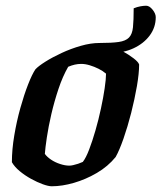

<svg xmlns="http://www.w3.org/2000/svg" viewBox="-20 -650 564 670"><path d="M160.5 0Q149 0 129.5 -7Q110 -14 88.2 -26Q66.5 -38 48.5 -53Q30.5 -68 21.5 -84Q21.5 -128 29.8 -177.2Q38 -226.5 51 -273Q64 -319.5 78 -355.2Q92 -391 103.5 -408Q113.5 -419 138 -434.5Q162.5 -450 194.8 -465Q227 -480 261.8 -490Q296.5 -500 327 -500Q341.5 -500 363.2 -492Q385 -484 407.5 -471.5Q430 -459 446.2 -446.5Q462.5 -434 465.5 -425Q465.5 -394.5 457.8 -349.5Q450 -304.5 437.8 -256.2Q425.5 -208 411 -166.5Q396.5 -125 383.5 -102Q356.5 -69 318 -46.5Q279.5 -24 238.2 -12Q197 0 160.5 0ZM222 -72Q227.5 -72 235.5 -73.8Q243.5 -75.5 252.5 -78.5Q261.5 -81.5 269 -85Q280 -99 291.2 -128.5Q302.5 -158 313.2 -195.2Q324 -232.5 332.2 -271Q340.5 -309.5 345.2 -341.8Q350 -374 350 -393Q339 -402.5 324 -410Q309 -417.5 293.2 -422.2Q277.5 -427 263.5 -427Q252 -427 241 -424.5Q230 -422 218 -417Q198.5 -383 184 -339.5Q169.5 -296 159.2 -251.8Q149 -207.5 143.5 -170.8Q138 -134 136.5 -113Q144 -102.5 158 -93Q172 -83.5 189.5 -77.8Q207 -72 222 -72ZM365.5 -465Q356.5 -465 346.5 -466.8Q336.5 -468.5 326.5 -472.5L327 -500Q369.5 -500 394 -503.5Q418.5 -507 430 -518.8Q441.5 -530.5 444 -554.8Q446.5 -579 446.5 -621Q459 -626 470.2 -628Q481.5 -630 490 -630Q501.5 -630 512.5 -616.2Q523.5 -602.5 523.5 -590Q523.5 -554.5 502.5 -526.2Q481.5 -498 446 -481.5Q410.5 -465 365.5 -465Z"/></svg>

Font: Texturina Medium
Style: Italic
Weight: 500
Italic angle: -11°
Designer: Guillermo Torres Carreño
Foundry: Omnibus-Type
Version: Version 1.002